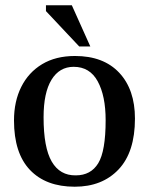

<svg xmlns="http://www.w3.org/2000/svg" viewBox="-20 -697 565 727"><path d="M263 10Q154 10 93.5 -53.5Q33 -117 33 -241Q33 -313 60.5 -368Q88 -423 139.5 -454Q191 -485 264 -485Q372 -485 431.5 -421.5Q491 -358 491 -248Q491 -121 429 -55.5Q367 10 263 10ZM267 -33Q324 -33 352 -79Q380 -125 380 -242Q380 -334 350 -389Q320 -444 259 -444Q205 -444 175 -395Q145 -346 145 -253Q145 -138 176 -85Q207 -32 267 -33ZM322 -521H280L154 -655V-677H252Z"/></svg>

Font: STIX Two Text Medium
Style: Regular
Weight: 500
Designer: Ross Mills, John Hudson & Paul Hanslow, Tiro Typeworks Ltd; with prior portions MicroPress Inc., and Coen Hoffman.
Foundry: Tiro Typeworks Ltd
Version: Version 2.13 b171